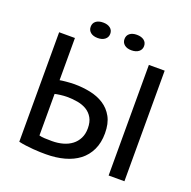

<svg xmlns="http://www.w3.org/2000/svg" viewBox="-146 -989 1138 1142"><g transform="rotate(20 423.0 -417.5)"><path d="M657 -700H757V0H657ZM89 -700H189V-433Q195 -434 205 -435.5Q215 -437 227.5 -438Q240 -439 253.5 -440Q267 -441 280 -441Q332 -441 381 -431Q430 -421 468 -396.5Q506 -372 528.5 -331Q551 -290 551 -228Q551 -168 529.5 -123Q508 -78 470 -49Q432 -20 379 -5.5Q326 9 262 9Q247 9 226 8.5Q205 8 181.5 6Q158 4 134 1Q110 -2 89 -7ZM270 -77Q307 -77 339 -86Q371 -95 394.5 -113Q418 -131 431.5 -158Q445 -185 445 -221Q445 -261 430 -287Q415 -313 390.5 -328Q366 -343 333.5 -349Q301 -355 265 -355Q246 -355 223 -352Q200 -349 189 -346V-83Q203 -79 223.5 -78Q244 -77 270 -77ZM254 -795Q254 -818 270.5 -831Q287 -844 316 -844Q344 -844 361 -831Q378 -818 378 -795Q378 -773 361 -759.5Q344 -746 316 -746Q287 -746 270.5 -759.5Q254 -773 254 -795ZM468 -795Q468 -818 484.5 -831Q501 -844 529 -844Q558 -844 575 -831Q592 -818 592 -795Q592 -773 575 -759.5Q558 -746 529 -746Q501 -746 484.5 -759.5Q468 -773 468 -795Z"/></g></svg>

Font: PT Sans Caption
Style: Regular
Weight: 400
Designer: A.Korolkova, O.Umpeleva, V.Yefimov
Foundry: ParaType Ltd
Version: Version 2.004W OFL